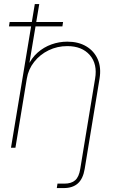

<svg xmlns="http://www.w3.org/2000/svg" viewBox="-20 -748 589 972"><path d="M302.7 204.1Q296.4 204.1 286.1 204.1Q275.9 204.1 267.6 204.1L271 181.6Q280.3 181.6 290 181.6Q299.8 181.6 306.2 181.6Q341.3 181.6 360.6 164.6Q379.9 147.5 386.2 107.4L403.8 0H426.3L408.7 107.4Q400.4 157.2 374 180.7Q347.7 204.1 302.7 204.1ZM115.7 -349.6 58.1 0H35.6L156.2 -727.5H178.7L126 -412.1H120.1Q139.2 -454.1 170.4 -481.7Q201.7 -509.3 240.5 -523.2Q279.3 -537.1 320.8 -537.1Q377 -537.1 416.7 -513.4Q456.5 -489.7 474.9 -447.8Q493.2 -405.8 483.9 -349.6L426.3 0H403.8L461.4 -349.6Q474.1 -423.8 434.6 -469.2Q395 -514.6 320.8 -514.6Q270 -514.6 226.3 -493.4Q182.6 -472.2 153.1 -434.8Q123.5 -397.5 115.7 -349.6ZM25.4 -614.3 28.8 -636.7H299.3L295.9 -614.3Z"/></svg>

Font: Inter 24pt Thin
Style: Italic
Weight: 250
Italic angle: -9.3988°
Version: Version 4.001;git-66647c0bb